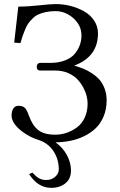

<svg xmlns="http://www.w3.org/2000/svg" viewBox="-20 -678 582 931"><path d="M121.1 166 137.2 159.2Q154.3 177.7 168.9 186.3Q183.6 194.8 204.1 194.8Q230 194.8 247.6 179.2Q265.1 163.6 265.1 144Q265.1 95.2 240.7 57.1Q216.3 19 173.8 2.9Q125.5 -10.7 84 -43Q36.1 -80.6 36.1 -118.2Q36.1 -138.7 44.7 -151.9Q53.2 -165 69.8 -165Q89.8 -165 100.1 -155.3Q110.4 -145.5 119.1 -120.1Q136.2 -70.8 164.6 -47.9Q193.4 -24.9 248 -24.9Q275.4 -24.9 302 -33.7Q328.6 -42.5 352.3 -59.6Q376 -76.7 390.4 -106.9Q404.8 -137.2 404.8 -175.8Q404.8 -192.4 400.1 -212.2Q395.5 -231.9 383.5 -254.2Q371.6 -276.4 354.5 -294.2Q337.4 -312 309.8 -324Q282.2 -335.9 249 -335.9H175.8Q158.2 -335.9 158.2 -354Q158.2 -362.8 162.8 -367.9Q167.5 -373 175.8 -373H223.1Q265.6 -373 296.9 -385.7Q328.1 -398.4 344.2 -419.2Q360.4 -439.9 367.7 -461.4Q375 -482.9 375 -505.9Q375 -554.7 336.2 -589.4Q297.4 -624 249 -624Q223.1 -624 201.9 -619.4Q180.7 -614.7 165.8 -607.9Q150.9 -601.1 137.9 -588.1Q125 -575.2 117.4 -564.7Q109.9 -554.2 101.8 -535.2Q93.8 -516.1 89.8 -503.9L79.1 -469.2L48.8 -471.2L68.8 -646Q115.7 -646 169.9 -652.1Q224.1 -658.2 251 -658.2Q286.6 -658.2 322 -649.2Q357.4 -640.1 387.7 -623Q418 -606 436.5 -578.1Q455.1 -550.3 455.1 -516.1Q455.1 -402.8 339.8 -359.9Q363.8 -353 383.8 -345Q403.8 -336.9 425.5 -322.8Q447.3 -308.6 462.4 -291.5Q477.5 -274.4 487.3 -248.5Q497.1 -222.7 497.1 -191.9Q497.1 -148.4 482.4 -113.5Q467.8 -78.6 443.6 -55.7Q419.4 -32.7 386.7 -17.1Q354 -1.5 319.8 5.1Q285.6 11.7 249 12.2Q284.2 36.6 304.2 73.7Q324.2 110.8 324.2 148.9Q324.2 189 297.1 210.9Q270 232.9 228 232.9Q164.1 232.9 121.1 166Z"/></svg>

Font: Linux Biolinum G
Style: Regular
Weight: 400
Designer: Philipp H. Poll
Foundry: Philipp H. Poll
Version: Version 1.1.0 ; ttfautohint (v1.6)